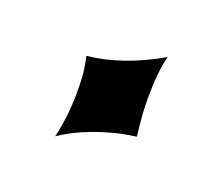

<svg xmlns="http://www.w3.org/2000/svg" viewBox="-50 -504 380 327"><g transform="rotate(20 140.0 -340.0)"><path d="M199.2 -356Q199.2 -342.3 200.4 -325.9Q201.7 -309.6 204.1 -290Q184.1 -287.6 164.3 -282.5Q144.5 -277.3 127.2 -270.8Q109.9 -264.2 95.9 -256.8Q82 -249.5 73.2 -243.2Q82.5 -283.2 82.5 -327.1Q82.5 -340.3 81.8 -353.5Q81.1 -366.7 76.2 -390.1Q139.2 -396.5 207 -435.5Q199.2 -407.7 199.2 -356Z"/></g></svg>

Font: MedievalSharp
Style: Regular
Weight: 500
Version: Version 1.0